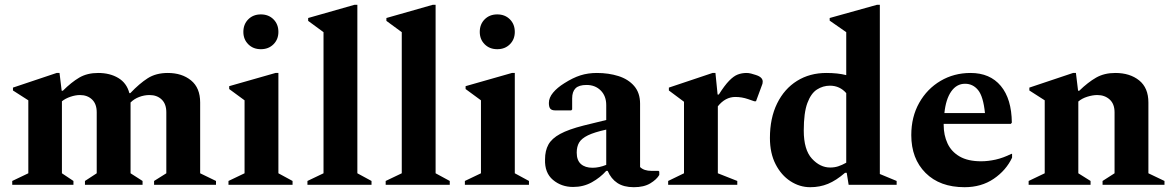

<svg xmlns="http://www.w3.org/2000/svg" viewBox="-20 -770 4893 800"><path d="M31 0V-16L98 -48V-352L34 -393V-405L216 -466H228L237 -392H242Q277 -427 310 -446.5Q343 -466 389 -466Q438 -466 473 -445Q508 -424 519 -382H523Q561 -422 595.5 -444Q630 -466 679 -466Q738 -466 776 -435Q814 -404 814 -343V-48L880 -16V0H622V-16L673 -48V-302Q673 -337 653.5 -355.5Q634 -374 603 -374Q581 -374 560 -366Q539 -358 524 -343V-48L574 -16V0H334V-16L383 -48V-302Q383 -337 363.5 -355.5Q344 -374 313 -374Q295 -374 274 -367Q253 -360 238 -348V-48L286 -16V0Z M1067 -565Q1035 -565 1014.5 -585.5Q994 -606 994 -637Q994 -669 1014.5 -689.5Q1035 -710 1067 -710Q1099 -710 1119.5 -689.5Q1140 -669 1140 -637Q1140 -606 1119.5 -585.5Q1099 -565 1067 -565ZM932 0V-16L999 -48V-352L935 -399V-411L1128 -466H1140V-48L1199 -16V0Z M1261 0V-16L1328 -48V-636L1264 -683V-695L1457 -750H1469V-48L1528 -16V0Z M1587 0V-16L1654 -48V-636L1590 -683V-695L1783 -750H1795V-48L1854 -16V0Z M2052 -565Q2020 -565 1999.5 -585.5Q1979 -606 1979 -637Q1979 -669 1999.5 -689.5Q2020 -710 2052 -710Q2084 -710 2104.5 -689.5Q2125 -669 2125 -637Q2125 -606 2104.5 -585.5Q2084 -565 2052 -565ZM1917 0V-16L1984 -48V-352L1920 -399V-411L2113 -466H2125V-48L2184 -16V0Z M2368 9Q2319 9 2284 -20.5Q2249 -50 2251 -106Q2251 -142 2265 -167.5Q2279 -193 2314 -212Q2349 -231 2412 -247L2506 -270V-332Q2506 -370 2483 -393Q2460 -416 2424 -416Q2392 -416 2378 -402Q2364 -388 2364 -360V-314L2360 -310H2294Q2279 -310 2273 -317Q2267 -324 2267 -341Q2267 -363 2284.5 -384Q2302 -405 2331 -423Q2367 -446 2398.5 -456Q2430 -466 2467 -466Q2516 -466 2557 -453Q2598 -440 2622.5 -411.5Q2647 -383 2647 -338V-74Q2663 -58 2695 -58H2724L2727 -55V-41Q2716 -22 2689.5 -6Q2663 10 2621 10Q2579 10 2552.5 -7.5Q2526 -25 2512 -58H2506Q2481 -30 2446 -10.5Q2411 9 2368 9ZM2383 -134Q2383 -102 2400.5 -86.5Q2418 -71 2449 -71Q2476 -71 2506 -83V-230Q2456 -219 2429.5 -206Q2403 -193 2393 -176Q2383 -159 2383 -134Z M2764 0V-16L2830 -48V-346L2767 -393V-405L2949 -466H2961L2970 -376H2975Q2999 -414 3018 -433.5Q3037 -453 3054 -459.5Q3071 -466 3091 -466Q3099 -466 3109.5 -463.5Q3120 -461 3128 -458Q3158 -449 3158 -430Q3158 -421 3154 -413L3130 -348H3123L3097 -357Q3071 -366 3044 -366Q3002 -366 2971 -327V-48L3052 -16V0Z M3356 10Q3312 10 3273.5 -15Q3235 -40 3211.5 -86Q3188 -132 3188 -195Q3188 -278 3218 -339Q3248 -400 3301 -433Q3354 -466 3423 -466Q3471 -466 3506 -457V-636L3437 -684V-695L3634 -750H3646V-45L3716 -16V0H3516L3508 -50H3501Q3464 -18 3430 -4Q3396 10 3356 10ZM3329 -226Q3329 -146 3363 -109Q3397 -72 3439 -72Q3457 -72 3472.5 -77Q3488 -82 3506 -92V-382Q3493 -397 3476 -405Q3459 -413 3438 -413Q3409 -413 3384 -397Q3359 -381 3344 -340.5Q3329 -300 3329 -226Z M3999 10Q3896 10 3836.5 -49.5Q3777 -109 3777 -207Q3777 -283 3810 -341.5Q3843 -400 3899 -433Q3955 -466 4024 -466Q4105 -466 4150 -412Q4195 -358 4196 -259L4192 -254H3912V-249Q3912 -207 3928 -172.5Q3944 -138 3978.5 -118Q4013 -98 4068 -98Q4097 -98 4128.5 -105Q4160 -112 4194 -129H4197V-113Q4172 -60 4120.5 -25Q4069 10 3999 10ZM4001 -421Q3966 -421 3943.5 -389Q3921 -357 3915 -299H4084Q4077 -368 4055.5 -394.5Q4034 -421 4001 -421Z M4266 0V-16L4333 -48V-352L4269 -393V-405L4451 -466H4463L4472 -392H4477Q4513 -427 4547 -446.5Q4581 -466 4627 -466Q4688 -466 4726.5 -435Q4765 -404 4765 -343V-48L4832 -16V0H4574V-16L4624 -48V-302Q4624 -337 4603.5 -355.5Q4583 -374 4552 -374Q4533 -374 4510.5 -367Q4488 -360 4473 -347V-48L4524 -16V0Z"/></svg>

Font: Spectral
Style: Bold
Weight: 700
Designer: Jean-Baptiste Levee
Foundry: Production Type
Version: Version 2.001